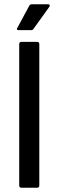

<svg xmlns="http://www.w3.org/2000/svg" viewBox="-20 -879 274 899"><path d="M66 -738H126C131 -738 134 -739 137 -744L211 -847C215 -853 213 -859 205 -859H128C123 -859 119 -856 117 -852L61 -748C57 -742 59 -738 66 -738ZM80 0H154C160 0 164 -4 164 -10V-673C164 -679 160 -683 154 -683H80C74 -683 70 -679 70 -673V-10C70 -4 74 0 80 0Z"/></svg>

Font: Sofia Sans Cond SemiBold
Style: Regular
Weight: 600
Width: 3
Designer: Botio Nikoltchev, Ani Petrova
Foundry: lettersoup
Version: Version 4.100